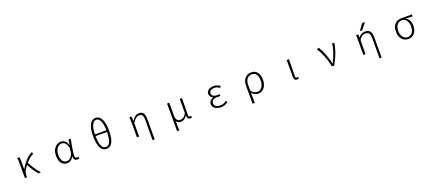

<svg xmlns="http://www.w3.org/2000/svg" viewBox="131 -2684 10739 4778"><g transform="rotate(-20 5500.0 -295.0)"><path d="M762.7 0 699.2 7.8Q590.8 -114.3 500 -288.1Q476.6 -258.8 433.6 -193.4Q397.5 -140.6 393.6 -26.4V0H338.9V-394.5Q338.9 -490.2 329.1 -533.2H387.7Q397.5 -495.1 397.5 -412.1V-213.9H401.4Q468.8 -335.9 558.1 -429.2Q647.5 -522.5 727.5 -546.9L733.4 -491.2Q637.7 -454.1 535.2 -332Q576.2 -250 638.2 -158.7Q700.2 -67.4 762.7 0Z M1456.1 12.7Q1364.3 12.7 1309.6 -56.2Q1254.9 -125 1254.9 -253.9Q1254.9 -387.7 1323.2 -467.3Q1391.6 -546.9 1488.3 -546.9Q1545.9 -546.9 1593.3 -508.8Q1640.6 -470.7 1660.2 -390.6H1662.1L1688.5 -533.2H1746.1Q1680.7 -211.9 1680.7 -94.7Q1680.7 -68.4 1695.8 -52.7Q1710.9 -37.1 1733.4 -37.1Q1750 -37.1 1771.5 -44.9L1781.2 1Q1755.9 12.7 1724.6 12.7Q1678.7 12.7 1652.8 -17.6Q1627 -47.9 1633.8 -103.5H1629.9Q1566.4 12.7 1456.1 12.7ZM1465.8 -38.1Q1526.4 -38.1 1576.7 -93.8Q1627 -149.4 1633.8 -225.6L1642.6 -331.1Q1603.5 -496.1 1491.2 -496.1Q1419.9 -496.1 1368.2 -431.2Q1316.4 -366.2 1316.4 -253.9Q1316.4 -153.3 1356 -95.7Q1395.5 -38.1 1465.8 -38.1Z M2651.4 -379.9H2347.7Q2351.6 -37.1 2500 -37.1Q2647.5 -37.1 2651.4 -379.9ZM2347.7 -424.8H2651.4Q2648.4 -587.9 2607.4 -672.9Q2566.4 -757.8 2500 -757.8Q2433.6 -757.8 2392.1 -672.9Q2350.6 -587.9 2347.7 -424.8ZM2710.9 -400.4Q2710.9 12.7 2500 12.7Q2289.1 12.7 2289.1 -400.4Q2289.1 -595.7 2344.2 -701.7Q2399.4 -807.6 2500 -807.6Q2600.6 -807.6 2655.8 -701.7Q2710.9 -595.7 2710.9 -400.4Z M3703.1 199.2H3645.5Q3649.4 -36.1 3649.4 -333Q3649.4 -417 3626 -456.1Q3602.5 -495.1 3549.8 -495.1Q3497.1 -495.1 3457 -465.8Q3417 -436.5 3364.3 -356.4V0H3305.7V-394.5Q3305.7 -479.5 3299.8 -533.2H3354.5L3361.3 -413.1H3363.3Q3407.2 -483.4 3454.6 -515.1Q3502 -546.9 3563.5 -546.9Q3635.7 -546.9 3669.4 -495.6Q3703.1 -444.3 3703.1 -340.8Z M4296.9 199.2V-533.2H4355.5V-199.2Q4355.5 -39.1 4468.8 -39.1Q4515.6 -39.1 4553.7 -63Q4591.8 -86.9 4632.8 -158.2V-533.2H4691.4Q4691.4 -478.5 4689.5 -320.3Q4687.5 -162.1 4687.5 -78.1Q4687.5 -37.1 4722.7 -37.1Q4734.4 -37.1 4753.9 -43.9L4762.7 2Q4741.2 12.7 4711.9 12.7Q4671.9 12.7 4655.3 -12.7Q4638.7 -38.1 4636.7 -96.7H4633.8Q4570.3 11.7 4470.7 11.7Q4427.7 11.7 4398.9 -1.5Q4370.1 -14.6 4349.6 -50.8Q4350.6 118.2 4356.4 199.2Z M5527.3 12.7Q5430.7 12.7 5372.1 -30.3Q5313.5 -73.2 5313.5 -144.5Q5313.5 -199.2 5346.2 -233.9Q5378.9 -268.6 5427.7 -280.3V-285.2Q5386.7 -301.8 5364.3 -334.5Q5341.8 -367.2 5341.8 -407.2Q5341.8 -473.6 5396.5 -510.3Q5451.2 -546.9 5533.2 -546.9Q5622.1 -546.9 5701.2 -487.3L5674.8 -446.3Q5606.4 -497.1 5534.2 -497.1Q5475.6 -497.1 5438 -472.7Q5400.4 -448.2 5400.4 -401.4Q5400.4 -357.4 5436.5 -330.1Q5472.7 -302.7 5544.9 -302.7Q5580.1 -302.7 5607.4 -304.7V-253.9Q5560.5 -256.8 5529.3 -256.8Q5454.1 -256.8 5414.1 -229Q5374 -201.2 5374 -149.4Q5374 -96.7 5417 -66.4Q5460 -36.1 5535.2 -36.1Q5620.1 -36.1 5692.4 -96.7L5720.7 -54.7Q5672.9 -17.6 5629.4 -2.4Q5585.9 12.7 5527.3 12.7Z M6295.9 199.2V-281.2Q6295.9 -407.2 6360.8 -477.1Q6425.8 -546.9 6522.5 -546.9Q6629.9 -546.9 6686.5 -474.6Q6743.2 -402.3 6743.2 -275.4Q6743.2 -144.5 6678.2 -65.9Q6613.3 12.7 6524.4 12.7Q6423.8 12.7 6351.6 -70.3Q6354.5 66.4 6355.5 199.2ZM6519.5 -38.1Q6588.9 -38.1 6636.2 -104Q6683.6 -169.9 6683.6 -275.4Q6683.6 -377 6643.6 -436.5Q6603.5 -496.1 6520.5 -496.1Q6449.2 -496.1 6400.9 -439Q6352.5 -381.8 6352.5 -271.5V-123Q6392.6 -74.2 6433.1 -56.2Q6473.6 -38.1 6519.5 -38.1Z M7543 12.7Q7464.8 12.7 7464.8 -85V-533.2H7524.4Q7519.5 -147.5 7519.5 -78.1Q7519.5 -37.1 7553.7 -37.1Q7567.4 -37.1 7585 -43.9L7593.8 2Q7572.3 12.7 7543 12.7Z M8531.2 0H8469.7Q8397.5 -326.2 8260.7 -529.3L8319.3 -546.9Q8377.9 -457 8429.2 -321.3Q8480.5 -185.5 8507.8 -59.6H8512.7Q8650.4 -338.9 8668 -533.2H8726.6Q8690.4 -282.2 8531.2 0Z M9543 -753.9H9618.2L9481.4 -583H9420.9ZM9532.2 -533.2Q9624 -533.2 9665.5 -481.9Q9707 -430.7 9707 -309.6V218.8H9651.4V-305.7Q9651.4 -410.2 9621.1 -447.3Q9590.8 -484.4 9522.5 -484.4Q9465.8 -484.4 9412.6 -436.5Q9359.4 -388.7 9359.4 -339.8V1H9301.8V-522.5H9357.4L9358.4 -439.5Q9388.7 -478.5 9432.6 -503.9Q9481.4 -533.2 9532.2 -533.2Z M10493.2 12.7Q10394.5 12.7 10327.1 -60.5Q10259.8 -133.8 10259.8 -260.7Q10259.8 -394.5 10328.1 -463.9Q10396.5 -533.2 10496.1 -533.2H10782.2V-481.4Q10674.8 -488.3 10605.5 -488.3V-484.4Q10719.7 -420.9 10719.7 -255.9Q10719.7 -130.9 10655.3 -59.1Q10590.8 12.7 10493.2 12.7ZM10493.2 -37.1Q10566.4 -37.1 10614.3 -98.1Q10662.1 -159.2 10662.1 -258.8Q10662.1 -351.6 10617.2 -417.5Q10572.3 -483.4 10495.1 -483.4Q10418.9 -483.4 10370.1 -425.8Q10321.3 -368.2 10321.3 -260.7Q10321.3 -160.2 10370.1 -98.6Q10418.9 -37.1 10493.2 -37.1Z"/></g></svg>

Font: Gen Shin Gothic Monospace Light
Style: Regular
Weight: 300
Designer: [Source Han Sans]
Ryoko NISHIZUKA  (kana & ideographs); Paul D. Hunt (Latin, Greek & Cyrillic); Wenlong ZHANG  (bopomofo
Version: Version 1.002.20150607